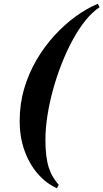

<svg xmlns="http://www.w3.org/2000/svg" viewBox="-20 -820 544 1010"><path d="M279.5 170Q223 145 178.8 94.2Q134.5 43.5 109 -27.5Q83.5 -98.5 83.5 -185Q83.5 -273 107.2 -353.8Q131 -434.5 172.2 -505Q213.5 -575.5 266.5 -633.2Q319.5 -691 378 -733.5Q436.5 -776 494.5 -800L504 -782Q465.5 -757 429.5 -712.2Q393.5 -667.5 361.8 -608.8Q330 -550 303.8 -483Q277.5 -416 258.5 -346.5Q239.5 -277 229.2 -210Q219 -143 219 -85Q219 -37.5 223.5 -1.2Q228 35 237 62.5Q246 90 259.2 111.8Q272.5 133.5 289 152.5Z"/></svg>

Font: Bodoni Moda
Style: Bold Italic
Weight: 700
Italic angle: -13°
Version: Version 2.004